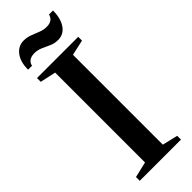

<svg xmlns="http://www.w3.org/2000/svg" viewBox="-308 -979 1006 1006"><g transform="rotate(-45 195.5 -476.0)"><path d="M43 0V-28L130.5 -48.5V-714.5L43 -733.5V-761.5H348.5V-733.5L262.5 -714.5V-48.5L348.5 -28V0ZM262 -824Q237 -824 214.8 -834Q192.5 -844 170.8 -853.8Q149 -863.5 125 -863.5Q102 -863.5 87.5 -853.2Q73 -843 70.5 -825.5H41Q41 -883.5 66.8 -916.8Q92.5 -950 132.5 -950Q157 -950 179.5 -941.2Q202 -932.5 224.2 -923.8Q246.5 -915 269 -915Q314 -915 323 -952.5H352.5Q352.5 -894 328.2 -859Q304 -824 262 -824Z"/></g></svg>

Font: Libre Caslon Text Medium
Style: Regular
Weight: 500
Designer: Pablo Impallari, Rodrigo Fuenzalida, Katja Schimmel
Foundry: Pablo Impallari, Rodrigo Fuenzalida
Version: Version 2.000